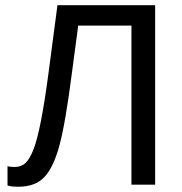

<svg xmlns="http://www.w3.org/2000/svg" viewBox="-20 -708 696 736"><path d="M483.9 -609.9V0H574.7V-688H200.2L165.5 -424.6C156.1 -353.8 146.6 -294.2 137.2 -245.8C127.8 -197.5 118.3 -161.1 108.9 -136.5C99.4 -111.9 89.3 -94.3 78.4 -83.7C67.5 -73.2 53.4 -67.9 36.1 -67.9C24.1 -67.9 15 -69 8.8 -71.3V2.9C17.9 6.2 31.9 7.8 50.8 7.8C93.1 7.8 126 -4.3 149.4 -28.6C172.9 -52.8 192.3 -93.4 207.8 -150.4C223.2 -207.4 239.3 -300.6 255.9 -430.2L279.8 -609.9Z"/></svg>

Font: Arimo
Style: Regular
Weight: 400
Designer: Steve Matteson
Foundry: Monotype Imaging Inc.
Version: Version 1.32